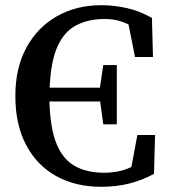

<svg xmlns="http://www.w3.org/2000/svg" viewBox="-20 -701 652 738"><path d="M369 17Q270 17 195.5 -24.5Q121 -66 80 -144.5Q39 -223 39 -332Q39 -441 82 -519Q125 -597 199.5 -639Q274 -681 369 -681Q418 -681 467.5 -670Q517 -659 564 -632L568 -482H499L474 -607Q452 -618 429.5 -623Q407 -628 382 -628Q320 -628 273.5 -604Q227 -580 201 -522.5Q175 -465 171 -364H364L377 -451H429V-223H377L365 -311H170Q173 -206 198 -146.5Q223 -87 269 -62Q315 -37 381 -37Q407 -37 433 -42Q459 -47 485 -59L508 -182H576L572 -33Q529 -9 478.5 4Q428 17 369 17Z"/></svg>

Font: Source Serif 4 Semibold
Style: Regular
Weight: 600
Designer: Frank Grießhammer
Foundry: Adobe
Version: Version 4.005;hotconv 1.1.0;makeotfexe 2.6.0